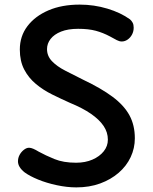

<svg xmlns="http://www.w3.org/2000/svg" viewBox="-20 -794 664 833"><path d="M544 -710Q551 -704 555.5 -695.5Q560 -687 560 -674Q560 -658 553 -644.5Q546 -631 534 -622.5Q522 -614 508 -614Q498 -614 486.5 -620Q475 -626 457 -636Q427 -652 395.5 -660.5Q364 -669 319 -669Q275 -669 245 -657Q215 -645 199.5 -625Q184 -605 184 -581Q184 -551 205.5 -528.5Q227 -506 263 -487.5Q299 -469 341 -448Q419 -411 468.5 -374Q518 -337 541.5 -294Q565 -251 565 -194Q565 -151 547 -112.5Q529 -74 495 -44.5Q461 -15 414.5 2Q368 19 311 19Q271 19 226.5 9.5Q182 0 145.5 -15Q109 -30 87 -46Q58 -69 58 -94Q58 -109 65 -122Q72 -135 83.5 -144Q95 -153 106 -153Q114 -153 124.5 -148.5Q135 -144 148 -136Q177 -120 216 -104Q255 -88 310 -88Q350 -88 381 -101.5Q412 -115 430 -137.5Q448 -160 448 -188Q448 -220 429.5 -247.5Q411 -275 375 -300Q339 -325 283 -348Q245 -365 206.5 -384Q168 -403 136 -429.5Q104 -456 85 -492.5Q66 -529 66 -579Q66 -637 99 -680.5Q132 -724 190 -749Q248 -774 326 -774Q388 -774 446 -756.5Q504 -739 544 -710Z"/></svg>

Font: Playpen Sans Medium
Style: Regular
Weight: 500
Designer: Laura Meseguer, Veronika Burian, José Scaglione
Foundry: TypeTogether
Version: Version 1.001